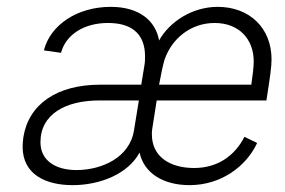

<svg xmlns="http://www.w3.org/2000/svg" viewBox="-20 -532 831 560"><path d="M192 8C272 8 354 -25 387 -87C400 -27 456 8 533 8C624 8 698 -46 730 -115L693 -133C665 -78 615 -42 546 -42C477 -42 423 -74 423 -140C423 -145 423 -151 424 -156L437 -239H757C768 -309 772 -337 772 -359C772 -450 708 -512 615 -512C540 -512 474 -468 444 -414C434 -470 388 -512 303 -512C206 -512 127 -460 108 -385L158 -378C172 -431 225 -465 295 -465C373 -465 403 -425 403 -368C403 -359 403 -350 401 -340L392 -285H272C146 -285 63 -228 48 -131C47 -122 46 -113 46 -104C46 -22 115 8 192 8ZM444 -285C450 -317 455 -342 460 -358C481 -420 537 -465 606 -465C678 -465 720 -417 720 -353C720 -337 717 -312 713 -285ZM203 -36C143 -36 98 -63 98 -117C98 -199 171 -239 270 -239H385L371 -153C359 -72 276 -36 203 -36Z"/></svg>

Font: Arthouse Owned Light
Style: Italic
Weight: 300
Italic angle: -10°
Designer: Jeremy Tribby
Foundry: Tribby Type
Version: Version 1.000;PS 001.000;hotconv 1.0.88;makeotf.lib2.5.64775